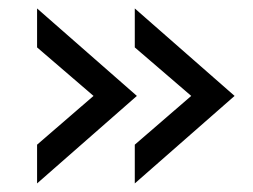

<svg xmlns="http://www.w3.org/2000/svg" viewBox="-20 -489 592 450"><path d="M66.9 -149.9 199.2 -264.2 66.9 -377.9V-469.2L300.8 -264.2L66.9 -59.1ZM295.9 -149.9 428.2 -264.2 295.9 -377.9V-469.2L529.8 -264.2L295.9 -59.1Z"/></svg>

Font: D-DIN Exp
Style: Regular
Weight: 400
Width: 7
Designer: Charles Nix
Foundry: Datto Inc.
Version: Version 1.00